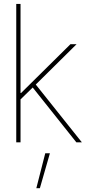

<svg xmlns="http://www.w3.org/2000/svg" viewBox="-20 -748 454 1009"><path d="M65.4 0H87.9V-225.6L151.9 -288.1L381.3 0H410.2L168 -303.7L382.3 -515.6H350.1L90.8 -259.3H87.9V-727.5H65.4ZM170.9 241.2H189.5L242.2 57.6H217.8Z"/></svg>

Font: Raveo Display Display Thin
Style: Regular
Weight: 100
Designer: Jakub Foglar, Rasmus Andersson (Inter)
Foundry: Jakubfoglar.com
Version: Version 1.100;Glyphs 3.2.3 (3260)